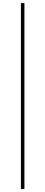

<svg xmlns="http://www.w3.org/2000/svg" viewBox="-20 -982 291 1236"><path d="M137.2 -961.9V234.4H114.7V-961.9Z"/></svg>

Font: Inter 20pt Thin
Style: Regular
Weight: 250
Version: Version 4.001;git-66647c0bb